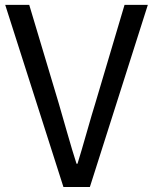

<svg xmlns="http://www.w3.org/2000/svg" viewBox="-20 -753 615 773"><path d="M235.4 0 1 -733.4H97.7L216.8 -335.9Q226.6 -302.7 249.5 -222.2Q272.5 -141.6 288.1 -93.8H292Q306.6 -140.6 329.1 -219.7Q351.6 -298.8 363.3 -335.9L481.4 -733.4H575.2L341.8 0Z"/></svg>

Font: irohakakuC Regular
Style: Regular
Weight: 400
Designer: [Source Han Sans]
Ryoko NISHIZUKA Ë•øÂ°öÊ∂ºÂ≠ê (kana & ideographs); Paul D. Hunt (Latin, Greek & Cyrillic); Wenlong ZHAN
Version: Version 1.001.20160904